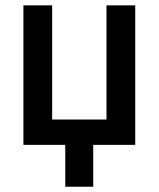

<svg xmlns="http://www.w3.org/2000/svg" viewBox="-20 -544 596 721"><path d="M225.1 0H67.9V-523.9H175.8V-95.2H379.9V-523.9H487.8V0H330.1V157.2H225.1Z"/></svg>

Font: Rising Sun DemiBold
Style: DemiBold
Weight: 600
Designer: Matt McInerney, Pablo Impallari, Rodrigo Fuenzalida
Foundry: Matt McInerney, Pablo Impallari, Rodrigo Fuenzalida
Version: Version 1.000